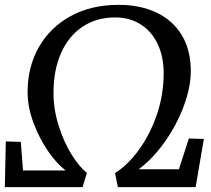

<svg xmlns="http://www.w3.org/2000/svg" viewBox="-38 -773 872 793"><path d="M-14 -189 48 -187 57 -69H233Q196 -97 160 -149.5Q124 -202 100 -266.5Q76 -331 76 -393Q76 -496 122 -577.5Q168 -659 253 -706Q338 -753 452 -753Q541 -753 608.5 -721Q676 -689 713 -627.5Q750 -566 750 -479Q750 -413 721 -335Q692 -257 642.5 -187Q593 -117 535 -74H701L742 -201L804 -199L770 0H449L437 -58Q491 -92 537 -156Q583 -220 610.5 -301.5Q638 -383 638 -470Q638 -538 613.5 -590.5Q589 -643 543.5 -672Q498 -701 437 -701Q361 -701 303.5 -663Q246 -625 214.5 -554.5Q183 -484 183 -389Q183 -321 204.5 -253Q226 -185 258.5 -133.5Q291 -82 321 -59L303 0H-18Z"/></svg>

Font: Koeln Type Serif
Style: Italic
Weight: 400
Italic angle: -8°
Designer: Eben Sorkin
Foundry: Eben Sorkin
Version: Version 2.002